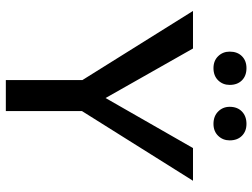

<svg xmlns="http://www.w3.org/2000/svg" viewBox="-126 -760 886 675"><g transform="rotate(90 317.5 -423.0)"><path d="M284 -234 19 -658H151L355 -298ZM262 0V-297H371V0ZM353 -239 295 -298 501 -658H616ZM220 -730Q194 -730 178 -746.5Q162 -763 162 -787Q162 -814 178 -830Q194 -846 220 -846Q247 -846 263 -830Q279 -814 279 -787Q279 -763 263 -746.5Q247 -730 220 -730ZM416 -730Q389 -730 372.5 -746.5Q356 -763 356 -787Q356 -814 372.5 -830Q389 -846 416 -846Q442 -846 458 -830Q474 -814 474 -787Q474 -763 458 -746.5Q442 -730 416 -730Z"/></g></svg>

Font: Ysabeau Office SemiBold
Style: Regular
Weight: 600
Designer: Christian Thalmann (Catharsis Fonts)
Version: Version 2.001;gftools[0.9.30]; featfreeze: tnum,lnum,ss02